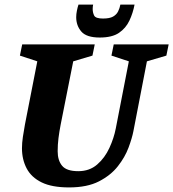

<svg xmlns="http://www.w3.org/2000/svg" viewBox="-20 -809 757 839"><path d="M282 10Q207 10 162 -12Q117 -34 96.5 -73Q76 -112 76 -161Q76 -184 80 -211Q84 -238 89 -265L143 -541L67 -566L77 -615H394L384 -566L300 -541L245 -264Q239 -233 235.5 -205Q232 -177 232 -148Q232 -108 251.5 -84.5Q271 -61 322 -61Q371 -61 404.5 -90Q438 -119 458 -162.5Q478 -206 486 -248L543 -541L467 -566L477 -615H717L707 -566L622 -541L563 -236Q557 -205 541.5 -163.5Q526 -122 495 -82.5Q464 -43 412.5 -16.5Q361 10 282 10ZM416 -645Q358 -645 335.5 -671Q313 -697 313 -734Q313 -747 316 -762Q319 -777 323 -789H387Q386 -785 385.5 -779.5Q385 -774 385 -770Q385 -754 391.5 -741Q398 -728 430 -728Q459 -728 474 -736.5Q489 -745 496 -759Q503 -773 506 -789H568Q561 -752 545.5 -719Q530 -686 500 -665.5Q470 -645 416 -645Z"/></svg>

Font: Manuale ExtraBold
Style: Italic
Weight: 800
Italic angle: -11°
Designer: Eduardo Tunni / Pablo Cosgaya
Foundry: Eduardo Tunni / Pablo Cosgaya
Version: Version 1.002